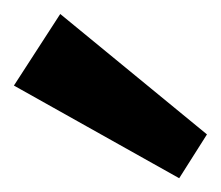

<svg xmlns="http://www.w3.org/2000/svg" viewBox="-20 -837 318 276"><path d="M277.5 -643.8 237.6 -580.8 0 -714 66.6 -816.9Z"/></svg>

Font: Pathway Extreme 8pt Thin
Style: Regular
Weight: 100
Designer: Eduardo Rodriguez Tunni
Foundry: Eduardo Rodriguez Tunni
Version: Version 1.000